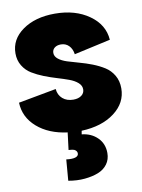

<svg xmlns="http://www.w3.org/2000/svg" viewBox="-101 -730 797 1079"><g transform="rotate(-10 298.0 -190.0)"><path d="M210 155.8Q243.2 160.2 261.5 154.5Q279.8 148.9 279.8 133.8Q279.8 123.5 272 116.5Q264.2 109.4 252 107.9L231.9 106L244.1 7.8Q138.2 -5.9 72.5 -63.2Q6.8 -120.6 3.9 -204.1L220.2 -244.1Q223.1 -209.5 247.1 -188.7Q271 -168 308.1 -168Q337.4 -168 354.7 -181.2Q372.1 -194.3 372.1 -215.8Q372.1 -237.3 353.3 -253.9Q334.5 -270.5 304.4 -281.5Q274.4 -292.5 238.3 -303.2Q202.1 -314 166 -328.1Q129.9 -342.3 99.9 -360.6Q69.8 -378.9 51 -409.7Q32.2 -440.4 32.2 -480Q32.2 -560.1 104 -611.1Q175.8 -662.1 288.1 -662.1Q404.8 -662.1 483.4 -606.4Q562 -550.8 567.9 -463.9L359.9 -418Q355.5 -449.2 337.4 -467.5Q319.3 -485.8 292 -485.8Q269.5 -485.8 255.9 -474.9Q242.2 -463.9 242.2 -445.8Q242.2 -425.8 261 -410.9Q279.8 -396 310.1 -386.2Q340.3 -376.5 376.7 -366.7Q413.1 -356.9 449.5 -342.8Q485.8 -328.6 516.1 -309.6Q546.4 -290.5 565.2 -258.5Q584 -226.6 584 -184.1Q584 -101.6 511.7 -46.9Q439.5 7.8 323.2 12.2L319.8 32.2Q374.5 38.1 409.2 72.8Q443.8 107.4 443.8 160.2Q443.8 196.8 424.3 223.4Q404.8 250 371.3 263.2Q337.9 276.4 293.7 280.5Q249.5 284.7 200.2 275.9Z"/></g></svg>

Font: Apfel Grotezk Satt
Style: Regular
Weight: 900
Designer: Luigi Gorlero
Foundry: © 2023, Luigi Gorlero & Collletttivo
Version: Version 2.000;Glyphs 3.2 (3217)